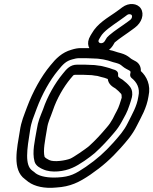

<svg xmlns="http://www.w3.org/2000/svg" viewBox="-20 -874 758 950"><path d="M470.5 -680.3 477.4 -692C492.7 -719.8 533.3 -745.7 570.2 -771.8C578.8 -777.7 587.8 -784.2 596.3 -790.5L609.7 -800.5C616.2 -805.4 628 -804.6 631.7 -799C635.8 -792.6 632.1 -781.1 624.7 -775.8L612.2 -766.5C588.3 -748.4 546.2 -722.2 520.7 -699.7C509.2 -689.7 508 -687.1 503.9 -680L498.3 -670.5C487.9 -653 457.5 -658.8 470.5 -680.3ZM427.6 -697.7C403.5 -657.8 420.1 -625.1 446.4 -614.4C473.1 -603.6 517.7 -611.4 541.7 -654L547.6 -664C571.5 -684.7 607.3 -706.9 637.2 -729.5L647.7 -737.3C681 -761.9 695.4 -803.4 676.9 -832C660.1 -857.9 618.2 -862.9 584.5 -837.5L571.3 -827.5C563.6 -821.8 555.8 -816.3 547.1 -810.2C514.8 -787.3 462 -758.5 433.8 -708ZM435.1 -585C475.4 -585 508 -577.8 537.1 -567.3C537.6 -567.1 538.4 -566.9 538.8 -566.7L553.6 -562.8C570.5 -557.9 574.4 -556 586.4 -545.7C598.4 -535.5 610.1 -530.8 619.2 -525.6C626.3 -521.6 627.2 -519.2 624.7 -509.9C622.4 -501.3 624.9 -492.9 630.8 -488.2C655.5 -468.8 674.3 -438.6 664.7 -397C664.5 -396.3 664.3 -395.4 664.3 -394.9C657.3 -347.5 634.4 -310.5 612.1 -265.3C593.1 -226.7 570.7 -202.5 541.1 -168.7C497.8 -120.5 460.5 -87 404.5 -48.4C352.8 -13.5 327.9 0.6 265.7 4C219.1 6.6 179.9 -0.3 157.6 -15.7C151.7 -21 146.5 -25 139.2 -30.2C101.9 -57.4 113.4 -134.2 128.8 -229C135.1 -272.9 145.5 -292.1 161.5 -336.6C187.9 -407.2 226.3 -476.6 266.9 -525.4C293 -558 307.6 -572 336.9 -580C349.2 -583.4 359.9 -586 368.3 -586H408.3C415 -586 424.7 -585 435.1 -585ZM676.8 -522.5C678.2 -542 669 -560.7 651.9 -570.4C640 -577.1 631.6 -580.6 624.9 -586.3C610.3 -598.8 597.5 -605.3 577.4 -611.2L563 -615C530.5 -626.6 493.9 -634.9 447.4 -635C438.3 -635.6 427.4 -636 419.8 -636H379.8C365.1 -636 350.9 -633.4 333.3 -627.8C287.1 -614.8 256.7 -584.5 229.6 -550.6C183.2 -494.9 142.1 -419.9 113.5 -343.4C98.9 -302.8 85.1 -274.8 78 -225C64.2 -139.8 38.9 -34.6 103 12.2C111.3 18.2 115.5 22.5 120.8 26.3C151.9 48.6 200.7 59.8 257.6 53.9C329.1 49.8 372.3 27.3 426.9 -9.6C487.5 -51.3 529.9 -89.3 576.5 -141.3C605.4 -174.2 634.2 -205.2 657.5 -252.7C677.5 -293.1 705.8 -338.3 714.9 -398.1C727.4 -454.4 705.1 -496.2 676.8 -522.5ZM537.8 -531.3 522.8 -536.7C510.9 -541 498.8 -542.6 488.1 -546C482.4 -547.7 474.4 -548.8 470.4 -549C455.1 -551.9 441.1 -553 425.6 -553C415.7 -553.7 408.3 -554 400.9 -554H360.9C327.4 -554 309.5 -532.9 290.9 -509.5C251.9 -462.2 214.8 -397.6 193.1 -333.2C178.9 -296.6 168.3 -276.2 161.7 -232.2C152.5 -177.1 138 -122.7 150.9 -74.8C157.2 -51.4 183.2 -40.6 193.4 -36.1C235 -17 298.4 -25.5 337.9 -43.5C373 -58.1 425.2 -96.5 448.3 -116.1C484.8 -148.8 515 -182.2 544.2 -216.7C558.8 -233.5 570.6 -250.2 582.8 -272.5C597.1 -298.9 609 -317.5 620.4 -353C624.6 -366.9 628.9 -376.5 632.7 -393C636.3 -408.4 635.3 -429.2 623.3 -444.7C612.3 -459 600.7 -468.3 587.4 -478.8C586.7 -479.4 585.7 -480 585.1 -480.4C566.9 -490.6 562.9 -494.4 564.3 -504.3C566.6 -520.8 551.7 -528.2 537.8 -531.3ZM413.1 -503C429.1 -503 439.7 -501.9 451.4 -499.5C452.6 -499.2 454.6 -499 456.2 -499C458.4 -499 460.9 -498.6 463 -498C475.2 -494.1 484.9 -492.1 496.9 -489L512.7 -483.3C512.9 -483.2 512.7 -483.3 513.2 -483.1C516.5 -456.7 536.9 -444.5 551.1 -436.3C561.7 -427.9 569.6 -420.6 580 -409C580.9 -407.6 582.4 -401.4 582.2 -390.6C580 -382.2 576 -371.9 571.5 -357C563.3 -331.4 553.7 -319.7 538.1 -286.7C528.3 -268.9 520.6 -257.8 508 -243.3C479.4 -209.4 452.4 -179.7 419.2 -149.9C404 -137.1 342.8 -94.9 327.7 -89C304.1 -79.8 247.9 -70.5 223.5 -82.1C214.1 -86.3 203 -93.8 200.5 -98.3C192.5 -130.2 202.6 -176.9 212.4 -235.8C218.4 -275.7 227.5 -285.8 241.5 -327.4C260.9 -385.5 295.1 -444.3 328.5 -484.5C335.4 -493.3 339 -497.5 343 -501.6C345.2 -502.5 348.3 -503.5 350.3 -504H389.4C395.4 -504 404.1 -503 413.1 -503Z"/></svg>

Font: HoneyBee
Style: StrIt
Weight: 700
Foundry: Cannot Into Space Fonts
Version: Version 0.89